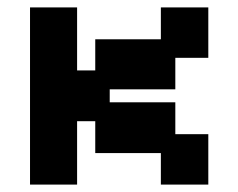

<svg xmlns="http://www.w3.org/2000/svg" viewBox="-20 -487 643 518"><path d="M61 11V-467H188V-297H237V-381H414V-467H542V-331H453V-246H276V-211H453V-125H542V11H414V-74H237V-160H188V11Z"/></svg>

Font: Pixelify Sans
Style: Bold
Weight: 700
Designer: Stefie Justprince
Foundry: Typecalism Foundryline
Version: Version 1.000